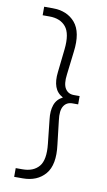

<svg xmlns="http://www.w3.org/2000/svg" viewBox="-90 -747 496 887"><g transform="rotate(10 158.0 -303.0)"><path d="M83 96H43V55H75Q126 55 152 24Q178 -7 170 -81L158 -193Q153 -233 163 -261.5Q173 -290 201 -304Q173 -319 163 -347Q153 -375 158 -416L170 -525Q178 -599 152 -630.5Q126 -662 75 -662H43V-702H83Q151 -702 188.5 -658Q226 -614 214 -521L201 -412Q195 -367 208.5 -345.5Q222 -324 249 -324H276V-285H249Q222 -285 208.5 -263.5Q195 -242 201 -197L214 -85Q226 8 188.5 52Q151 96 83 96Z"/></g></svg>

Font: Outfit Extra Light
Style: Regular
Weight: 200
Designer: Rodrigo Fuenzalida
Foundry: fragTYPE
Version: Version 1.000